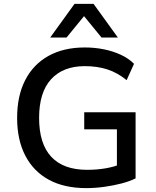

<svg xmlns="http://www.w3.org/2000/svg" viewBox="-20 -958 804 987"><path d="M423 9Q310 9 231 -34Q152 -77 110 -158Q68 -239 68 -352Q68 -465 109.5 -546Q151 -627 229 -670.5Q307 -714 416 -714Q467 -714 514 -704.5Q561 -695 601 -676.5Q641 -658 669 -630L631 -546Q583 -585 531 -601.5Q479 -618 416 -618Q304 -618 242.5 -550.5Q181 -483 181 -352Q181 -219 243.5 -152Q306 -85 428 -85Q479 -85 524.5 -93Q570 -101 608 -117L581 -62V-293H413V-381H677V-41Q647 -26 605 -15Q563 -4 516 2.5Q469 9 423 9ZM238 -765 363 -938H461L586 -765H502L412 -875L322 -765Z"/></svg>

Font: Nunito Sans 9pt SemiBold
Style: Regular
Weight: 600
Version: Version 3.101;gftools[0.9.27]